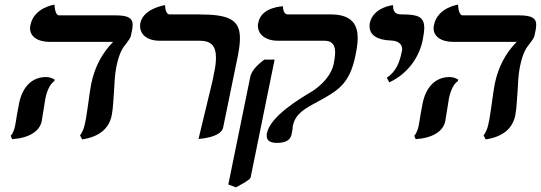

<svg xmlns="http://www.w3.org/2000/svg" viewBox="-20 -584 2324 825"><path d="M480 -297C493 -360 508 -379 521 -395C531 -409 541 -420 543 -433L548 -457C549 -464 550 -471 550 -478C550 -504 534 -518 477 -518H233C222 -518 215 -540 214 -564C214 -564 126 -552 111 -477C110 -472 109 -468 109 -463C109 -428 140 -404 195 -404H466C418 -355 387 -296 372 -224C368 -203 363 -170 359 -138C354 -106 350 -73 345 -53C341 -31 333 -15 324 -2L333 15C405 4 448 -30 460 -88C466 -118 467 -156 470 -193C472 -228 473 -262 480 -297ZM175 -161C182 -195 196 -225 213 -235L215 -242C204 -249 190 -253 178 -253C116 -253 76 -209 62 -140C60 -131 56 -110 53 -92C50 -72 47 -53 45 -44C42 -27 34 -8 26 -1L32 14C107 9 150 -21 159 -62C160 -70 164 -91 167 -111C170 -131 173 -151 175 -161Z M833 13C833 13 931 8 939 -37L1002 -344C1008 -374 1011 -399 1011 -420C1011 -501 962 -522 834 -522H709C697 -522 690 -538 689 -562C689 -562 596 -548 583 -485C582 -480 582 -476 582 -472C582 -436 612 -409 666 -409H838C885 -409 908 -389 908 -336C908 -316 905 -292 898 -262C897 -254 895 -245 893 -236Z M1238 -42C1249 -95 1287 -116 1345 -147C1431 -194 1482 -222 1507 -344C1512 -368 1517 -395 1517 -421C1517 -474 1495 -522 1402 -522H1217C1204 -522 1196 -534 1196 -557C1196 -557 1103 -555 1090 -487C1089 -482 1088 -478 1088 -474C1088 -437 1120 -409 1174 -409H1374C1411 -409 1420 -386 1420 -359C1420 -343 1417 -326 1414 -310C1399 -239 1325 -193 1312 -186C1269 -160 1142 -85 1127 -12C1126 -8 1126 -4 1126 0C1126 20 1141 30 1170 30C1207 30 1228 18 1233 -7C1234 -15 1236 -23 1237 -30C1237 -35 1238 -39 1238 -42ZM994 221C1031 201 1055 187 1057 178L1160 -328H1116C1083 -304 1060 -278 1055 -252L961 209Z M1653 -230C1756 -279 1788 -370 1796 -410C1800 -432 1803 -450 1803 -464C1803 -511 1777 -522 1710 -522C1691 -522 1669 -523 1669 -558V-562C1669 -562 1584 -554 1569 -485C1568 -480 1568 -476 1568 -471C1568 -434 1600 -412 1659 -410C1690 -409 1708 -396 1708 -372C1708 -368 1707 -365 1706 -361C1697 -313 1679 -274 1642 -250Z M2214 -297C2227 -360 2242 -379 2255 -395C2265 -409 2275 -420 2277 -433L2282 -457C2283 -464 2284 -471 2284 -478C2284 -504 2268 -518 2211 -518H1967C1956 -518 1949 -540 1948 -564C1948 -564 1860 -552 1845 -477C1844 -472 1843 -468 1843 -463C1843 -428 1874 -404 1929 -404H2200C2152 -355 2121 -296 2106 -224C2102 -203 2097 -170 2093 -138C2088 -106 2084 -73 2079 -53C2075 -31 2067 -15 2058 -2L2067 15C2139 4 2182 -30 2194 -88C2200 -118 2201 -156 2204 -193C2206 -228 2207 -262 2214 -297ZM1909 -161C1916 -195 1930 -225 1947 -235L1949 -242C1938 -249 1924 -253 1912 -253C1850 -253 1810 -209 1796 -140C1794 -131 1790 -110 1787 -92C1784 -72 1781 -53 1779 -44C1776 -27 1768 -8 1760 -1L1766 14C1841 9 1884 -21 1893 -62C1894 -70 1898 -91 1901 -111C1904 -131 1907 -151 1909 -161Z"/></svg>

Font: Libertinus Serif
Style: Bold Italic
Weight: 700
Italic angle: -12°
Designer: Philipp H. Poll, Khaled Hosny
Foundry: Caleb Maclennan
Version: Version 7.050;RELEASE